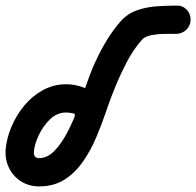

<svg xmlns="http://www.w3.org/2000/svg" viewBox="-56 -611 701 686"><path d="M312 -197Q310 -176 294.5 -162Q279 -148 258 -150Q237 -151 223 -167Q209 -183 211 -204Q211 -205 200 -207Q189 -209 180 -209Q148 -209 123 -185Q98 -161 82.5 -128Q67 -95 65 -68Q64 -46 84 -46Q113 -46 138 -71.5Q163 -97 184 -137Q205 -177 221.5 -221.5Q238 -266 251.5 -305.5Q265 -345 275 -368Q294 -413 318.5 -455.5Q343 -498 375 -535Q399 -562 433 -574Q467 -586 504 -588.5Q541 -591 575 -591Q575 -591 575 -591Q575 -591 575 -591Q596 -592 610.5 -577Q625 -562 625 -541Q625 -520 610.5 -505.5Q596 -491 575 -490Q561 -490 535.5 -490Q510 -490 486 -485.5Q462 -481 451 -469Q419 -432 396.5 -388.5Q374 -345 356 -301Q340 -263 324 -215.5Q308 -168 288 -120.5Q268 -73 240 -33Q212 7 174 31Q136 55 84 55Q48 55 20 37.5Q-8 20 -23 -9.5Q-38 -39 -36 -75Q-33 -115 -15.5 -157Q2 -199 30.5 -233.5Q59 -268 97.5 -289Q136 -310 180 -310Q214 -310 245 -297.5Q276 -285 295 -260Q314 -235 312 -197Q312 -197 312 -197Q312 -197 312 -197Z"/></svg>

Font: FRB American Cursive Ultra
Style: Bold Italic
Weight: 1000
Italic angle: -25°
Version: Version 2.0;Modular Font Editor K font №1